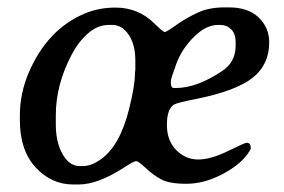

<svg xmlns="http://www.w3.org/2000/svg" viewBox="-20 -490 759 514"><path d="M129.4 -181.6V-156.7Q129.4 -109.4 147.5 -77.4Q165.5 -45.4 193.4 -45.4H202.1Q223.6 -45.4 248 -62Q300.8 -98.1 325.7 -198.7Q341.3 -261.2 341.3 -293.5L342.3 -303.7V-328.6Q342.3 -370.1 324.7 -396.7Q307.1 -423.3 280.3 -423.3H271.5Q241.7 -423.3 216.1 -401.1Q190.4 -378.9 172.4 -344.7Q129.4 -263.7 129.4 -181.6ZM445.8 -254.4H450.7Q506.8 -254.4 574.7 -299.8Q610.8 -323.7 610.8 -367.7V-378.4Q610.8 -399.4 598.9 -411.4Q586.9 -423.3 569.3 -423.3H564Q531.2 -423.3 498.8 -390.9Q466.3 -358.4 451.9 -318.8Q437.5 -279.3 437.5 -274.4V-267.1Q437.5 -254.4 445.8 -254.4ZM33.2 -168V-181.2Q33.2 -239.3 56.6 -294.9Q106.9 -412.1 207.5 -454.1Q245.1 -469.7 289.1 -469.7Q350.6 -469.7 393.1 -427.2Q416.5 -404.3 421.1 -404.3Q425.8 -404.3 450.9 -422.4Q476.1 -440.4 507.3 -455.3Q538.6 -470.2 580.1 -470.2H592.8Q644.5 -470.2 672.6 -443.1Q700.7 -416 700.7 -376.5Q700.7 -316.9 656.2 -281.7Q611.8 -246.6 505.4 -225.1Q454.6 -215.3 445.8 -210Q426.8 -198.2 426.8 -155.8Q426.8 -113.3 451.9 -88.1Q477.1 -63 510.5 -63Q543.9 -63 589.8 -85.4Q635.7 -107.9 640.1 -107.9Q651.4 -107.9 651.4 -92.8Q651.4 -89.4 641.6 -76.2Q619.1 -45.9 572 -22Q524.9 2 479 2Q433.1 2 411.1 -10Q389.2 -22 369.9 -40.3Q350.6 -58.6 344.7 -58.6Q337.9 -58.6 314.5 -43Q242.7 3.9 190.4 3.9Q189.9 3.9 189.5 3.9H176.3Q117.2 3.9 75.2 -42Q33.2 -87.9 33.2 -168Z"/></svg>

Font: Averia Serif Libre
Style: Italic
Weight: 400
Italic angle: -7.90001°
Version: Version 1.002